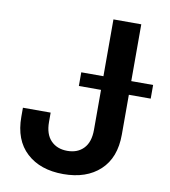

<svg xmlns="http://www.w3.org/2000/svg" viewBox="-82 -799 779 879"><g transform="rotate(10 307.0 -359.5)"><path d="M270.5 9.8Q163.6 9.8 100.1 -48.6Q36.6 -106.9 36.6 -215.3V-257.3H165.5V-213.9Q165.5 -157.2 194.1 -127.7Q222.7 -98.1 270.5 -98.1Q318.4 -98.1 346.4 -127.7Q374.5 -157.2 374.5 -214.4V-727.5H503.9V-214.8Q503.9 -106.9 440.9 -48.6Q377.9 9.8 270.5 9.8ZM271.5 -399.9V-463.4H605.5V-399.9Z"/></g></svg>

Font: Inter 18pt SemiBold
Style: Regular
Weight: 600
Designer: Rasmus Andersson
Foundry: rsms
Version: Version 4.001;git-66647c0bb